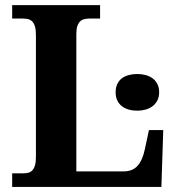

<svg xmlns="http://www.w3.org/2000/svg" viewBox="-20 -734 694 754"><path d="M27.8 0V-53.2H69.8Q81.1 -53.2 90.3 -55.4Q99.6 -57.6 106.4 -64.5Q113.3 -71.3 117.2 -84Q121.1 -96.7 121.1 -118.2V-596.2Q121.1 -617.7 117.2 -630.4Q113.3 -643.1 106.4 -649.9Q99.6 -656.7 90.3 -658.9Q81.1 -661.1 69.8 -661.1H27.8V-713.9H373V-661.1H331.1Q320.8 -661.1 311.3 -658.9Q301.8 -656.7 294.9 -650.4Q288.1 -644 283.9 -632.1Q279.8 -620.1 279.8 -600.1V-61H465.8Q501 -61 520.5 -83.3Q540 -105.5 548.8 -147.9L564.9 -223.1H621.1L613.8 0ZM434.1 -371.6Q434.1 -390.6 440.7 -404.3Q447.3 -418 458.7 -426.5Q470.2 -435.1 485.6 -439.2Q501 -443.4 519 -443.4Q536.1 -443.4 551.8 -439.2Q567.4 -435.1 579.1 -426.5Q590.8 -418 597.9 -404.3Q605 -390.6 605 -371.6Q605 -353 597.9 -339.4Q590.8 -325.7 579.1 -316.9Q567.4 -308.1 551.8 -303.7Q536.1 -299.3 519 -299.3Q501 -299.3 485.6 -303.7Q470.2 -308.1 458.7 -316.9Q447.3 -325.7 440.7 -339.4Q434.1 -353 434.1 -371.6Z"/></svg>

Font: Droid Serif
Style: Bold
Weight: 700
Designer: Monotype Design team
Foundry: Monotype Imaging Inc.
Version: Version 1.03